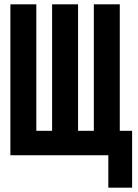

<svg xmlns="http://www.w3.org/2000/svg" viewBox="-20 -718 640 888"><path d="M481 0H28V-698H148V-113H221V-698H341V-113H414V-698H534V-113H591V150H481Z"/></svg>

Font: Lilex
Style: Regular
Weight: 400
Monospace: yes
Designer: Mike Abbink, Paul van der Laan, Pieter van Rosmalen, Mikhael Khrustik
Foundry: Mikhael Khrustik
Version: Version 2.510